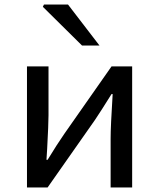

<svg xmlns="http://www.w3.org/2000/svg" viewBox="-20 -827 702 847"><path d="M99 -534H194V-319Q194 -280 188 -170L185 -122H190Q232 -191 264 -237L472 -534H563V0H468V-215Q468 -270 477 -412H472Q424 -335 399 -298L190 0H99ZM169 -797 174 -807H280L419 -626H342Z"/></svg>

Font: Nebula Sans Medium
Style: Regular
Weight: 500
Designer: Paul D. Hunt for Adobe (as Source Sans)
Foundry: Nebula Entertainment & Broadcasting LLC
Version: Version 1.010